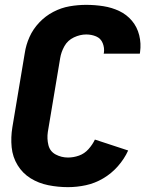

<svg xmlns="http://www.w3.org/2000/svg" viewBox="-20 -763 616 791"><path d="M260 8Q297 8 334 0Q371 -8 405 -28Q439 -48 465.5 -78Q492 -108 508 -143L371 -188Q361 -167 344.5 -148.5Q328 -130 305.5 -122Q283 -114 260 -114Q233 -114 209.5 -126.5Q186 -139 179.5 -165Q173 -191 177 -219L228 -524Q232 -549 245.5 -573Q259 -597 284.5 -609Q310 -621 335 -621Q357 -621 376 -613Q395 -605 403 -585.5Q411 -566 408 -545L407 -542H556L557 -548Q562 -584 553.5 -618Q545 -652 523.5 -677.5Q502 -703 471.5 -717.5Q441 -732 406 -737.5Q371 -743 335 -743Q301 -743 266.5 -737Q232 -731 199.5 -714Q167 -697 141.5 -670Q116 -643 101.5 -610.5Q87 -578 82 -544L31 -239Q24 -197 28 -156.5Q32 -116 52.5 -82.5Q73 -49 106 -28.5Q139 -8 179 0Q219 8 260 8Z"/></svg>

Font: Iosevka Sparkle Heavy
Style: Italic
Weight: 900
Italic angle: -9°
Designer: Belleve Invis
Foundry: Belleve Invis
Version: Version 4.5.0; ttfautohint (v1.8.3)